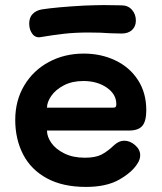

<svg xmlns="http://www.w3.org/2000/svg" viewBox="-20 -726 636 756"><path d="M40 -254Q40 -330 75.5 -389.5Q111 -449 172.5 -482Q234 -515 310 -515Q378 -515 434.5 -488Q491 -461 523.5 -410.5Q556 -360 556 -292Q556 -249 540.5 -230.5Q525 -212 488 -212H165Q165 -188 182 -163.5Q199 -139 233 -122Q267 -105 314 -105Q356 -105 380 -117.5Q404 -130 430 -155Q449 -172 469 -172Q492 -172 512 -154.5Q532 -137 532 -115Q532 -97 520 -80Q499 -47 449 -18.5Q399 10 318 10Q227 10 164.5 -24Q102 -58 71 -118Q40 -178 40 -254ZM424 -302Q433 -302 435.5 -305Q438 -308 438 -316Q438 -355 400.5 -381Q363 -407 308 -407Q264 -407 231.5 -390Q199 -373 182 -348.5Q165 -324 165 -302ZM95 -633Q95 -657 108.5 -671Q122 -685 145 -689Q203 -698 311 -704Q365 -706 390 -706L458 -705Q484 -705 499.5 -687.5Q515 -670 515 -645Q515 -622 500 -608Q485 -594 459 -594L416 -595Q377 -598 329 -598Q275 -598 231.5 -593Q188 -588 141 -580Q120 -576 107.5 -592.5Q95 -609 95 -633Z"/></svg>

Font: Mali
Style: Bold
Weight: 700
Designer: Kitiyaporn Chalermlarp | Katatrad Aksorn Co.,Ltd.
Foundry: Cadson Demak Co.,Ltd.
Version: Version 1.000; ttfautohint (v1.6)